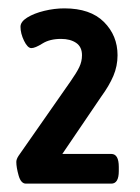

<svg xmlns="http://www.w3.org/2000/svg" viewBox="-20 -789 335 459"><path d="M42 -350Q30 -350 24.5 -369.5Q19 -389 19 -402Q19 -408 24 -416L149 -595Q163 -615 169.5 -628.5Q176 -642 176 -657Q176 -677 162 -686.5Q148 -696 126 -696Q99 -696 81.5 -685Q64 -674 55 -674Q46 -674 37.5 -691.5Q29 -709 29 -725Q29 -737 45 -747Q61 -757 85.5 -763Q110 -769 134 -769Q196 -769 228.5 -736.5Q261 -704 261 -657Q261 -631 251 -607.5Q241 -584 222 -558L129 -421H246Q264 -421 264 -390V-380Q264 -350 246 -350Z"/></svg>

Font: Asap Semi Condensed
Style: Bold
Weight: 700
Width: 4
Designer: Pablo Cosgaya
Foundry: Omnibus-Type
Version: Version 3.001; ttfautohint (v1.8.4.7-5d5b)